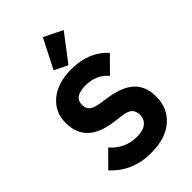

<svg xmlns="http://www.w3.org/2000/svg" viewBox="-287 -1081 1197 1197"><g transform="rotate(-45 312.0 -482.5)"><path d="M460 -916 326 -740 238 -783 337 -977ZM303 12Q141 12 38 -101L138 -202Q209 -122 313 -122Q367 -122 395 -144.5Q423 -167 423 -206Q423 -237 405.5 -256Q388 -275 342 -281L273 -290Q59 -318 59 -498Q59 -593 129.5 -651.5Q200 -710 321 -710Q474 -710 563 -612L462 -510Q406 -576 312 -576Q211 -576 211 -508Q211 -473 230 -456.5Q249 -440 294 -433L363 -422Q471 -405 523 -354.5Q575 -304 575 -215Q575 -112 503 -50Q431 12 303 12Z"/></g></svg>

Font: Aneliza
Style: Bold
Weight: 700
Designer: Mike Abbink, Paul van der Laan, Pieter van Rosmalen
Foundry: Bold Monday
Version: Version 3.0